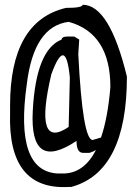

<svg xmlns="http://www.w3.org/2000/svg" viewBox="-20 -718 558 800"><path d="M324.2 -698.2Q436 -698.2 508.8 -398.9Q508.8 -2 276.9 61H266.1Q12.2 75.2 22 -246.1V-278.8Q22 -629.9 254.9 -685.1Q324.2 -685.1 324.2 -698.2ZM91.8 -368.2Q40 -4.9 220.2 4.9H243.2Q329.1 4.9 379.9 -92.8Q368.2 -85.9 353 -81.1H326.2Q298.8 -81.1 298.8 -130.9Q103 0 116.5 -255.6Q129.9 -511.2 236.8 -553.2Q236.8 -566.9 269 -565.9H289.1L310.1 -553.2L306.2 -492.2Q324.2 -134.8 366.2 -134.8L400.9 -145Q429.2 -227.1 439.9 -355Q439.9 -579.1 266.1 -627Q121.1 -608.9 91.8 -368.2ZM266.1 -189 271 -395Q253.9 -573.2 193.8 -408.2Q119.1 -89.8 266.1 -189Z"/></svg>

Font: Loved by the King
Style: Regular
Weight: 400
Designer: Kimberly Geswein
Foundry: Kimberly Geswein
Version: Version 1.002 2006